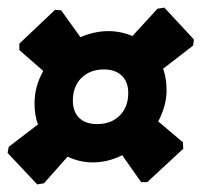

<svg xmlns="http://www.w3.org/2000/svg" viewBox="-37 -594 531 506"><path d="M396 -574 474 -490 472 -474 393 -413Q402 -387 402 -356Q402 -316 380 -274L445 -219L446 -202L351 -114H335L285 -185Q248 -166 207 -166Q174 -166 141 -181L79 -111L61 -108L-17 -191L-14 -207L63 -266Q54 -290 54 -322Q54 -366 77 -407L14 -462V-479L108 -568L124 -567L175 -496Q212 -512 249 -512Q281 -512 312 -499L378 -571ZM237 -411Q200 -411 177.5 -388.5Q155 -366 155 -329Q155 -300 171.5 -283.5Q188 -267 219 -267Q256 -267 278.5 -289.5Q301 -312 301 -349Q301 -378 284 -394.5Q267 -411 237 -411Z"/></svg>

Font: Alegreya Sans Black
Style: Italic
Weight: 900
Italic angle: -7°
Designer: Juan Pablo del Peral
Foundry: Huerta Tipografica
Version: Version 2.007